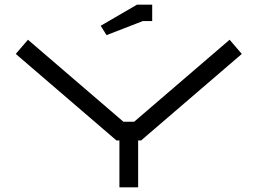

<svg xmlns="http://www.w3.org/2000/svg" viewBox="-20 -800 1100 820"><path d="M410 -690 435 -650 590 -710H630V-780H565ZM47.3 -569.7 477.6 -200H490V0H570V-200H582.4L1012.7 -569.7L960.6 -630.3L552.8 -280H507.2L99.4 -630.3Z"/></svg>

Font: KetosagCBd
Style: Regular
Weight: 500
Designer: gluk
Foundry: gluk
Version: Version 00.0024